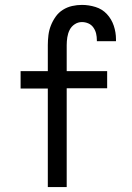

<svg xmlns="http://www.w3.org/2000/svg" viewBox="-20 -763 540 783"><path d="M175 0V-402H64V-473H175V-579Q175 -599 177.5 -619.5Q180 -640 187.5 -659Q195 -678 207 -695Q219 -712 236.5 -723Q254 -734 274 -738.5Q294 -743 314 -743Q342 -743 369.5 -734.5Q397 -726 416 -705.5Q435 -685 444 -658Q453 -631 453 -603V-595H375V-599Q375 -613 372 -626Q369 -639 361 -650.5Q353 -662 340.5 -667.5Q328 -673 314 -673Q298 -673 284.5 -664Q271 -655 264 -641Q257 -627 254.5 -611Q252 -595 252 -579V-473H417V-403H252V0Z"/></svg>

Font: Iosevka Fuck
Style: Regular
Weight: 400
Monospace: yes
Designer: Belleve Invis
Foundry: Belleve Invis
Version: Version 28.0.7; ttfautohint (v1.8.3)